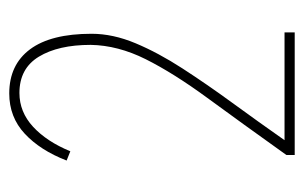

<svg xmlns="http://www.w3.org/2000/svg" viewBox="-141 -516 657 415"><g transform="rotate(-90 187.5 -308.5)"><path d="M60 0V-18Q130 -116 183.5 -189Q237 -262 267 -322Q297 -382 298 -441Q298 -511 272.5 -553Q247 -595 194 -595Q153 -595 121 -565.5Q89 -536 68 -485L48 -493Q70 -550 106 -583.5Q142 -617 193 -617Q255 -617 288.5 -572Q322 -527 322 -439Q322 -393 301.5 -344Q281 -295 247 -242.5Q213 -190 172.5 -134.5Q132 -79 92 -22H325V0Z"/></g></svg>

Font: Inconsolata Condensed ExtraLight
Style: Regular
Weight: 200
Width: 3
Monospace: yes
Designer: Raph Levien, Cyreal, Brenton Simpson
Foundry: Raph Levien, Cyreal, Google
Version: Version 3.100; ttfautohint (v1.8.4.7-5d5b)